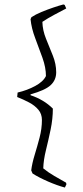

<svg xmlns="http://www.w3.org/2000/svg" viewBox="-20 -696 370 861"><path d="M271 145Q237 136 195.5 118Q154 100 126 82L120 68Q124 36 135.5 -1.5Q147 -39 157.5 -79Q168 -119 168 -158Q168 -185 152 -204Q136 -223 110.5 -236.5Q85 -250 57 -261L59 -281Q102 -291 138 -310.5Q174 -330 186 -355Q186 -393 170.5 -436.5Q155 -480 138 -524.5Q121 -569 117 -610L121 -619Q139 -631 165.5 -642Q192 -653 218.5 -662Q245 -671 264 -676L270 -674L277 -658Q250 -644 222 -629Q194 -614 170 -598Q171 -560 186.5 -522Q202 -484 217 -446.5Q232 -409 232 -372Q232 -337 207 -314Q182 -291 117 -273V-269Q177 -249 217 -209Q217 -163 207 -115Q197 -67 186 -22.5Q175 22 174 59Q196 77 223.5 93Q251 109 276 123L278 130Z"/></svg>

Font: Labrada Light
Style: Regular
Weight: 300
Designer: Mercedes Jáuregui
Foundry: Omnibus-Type Team
Version: Version 1.000; ttfautohint (v1.8.4.7-5d5b)